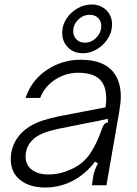

<svg xmlns="http://www.w3.org/2000/svg" viewBox="-20 -825 609 855"><path d="M28 -116Q28 -161 50 -199Q72 -237 111 -261Q140 -279 173.5 -289.5Q207 -300 247 -308L450 -347Q453 -368 453 -386Q453 -434 433 -461Q405 -501 328 -501Q272 -501 225 -470Q178 -439 159 -389H94Q120 -468 188.5 -513.5Q257 -559 339 -559Q443 -559 486 -502Q518 -461 518 -394Q518 -370 511 -328L454 0H389L395 -38Q395 -40 398.5 -54.5Q402 -69 416 -98L403 -105Q361 -50 306 -21Q248 10 181 10Q113 10 70.5 -23Q28 -56 28 -116ZM294 -70Q348 -93 379.5 -138.5Q411 -184 435 -254Q439 -266 444.5 -272Q450 -278 461 -280L460 -296Q427 -288 363 -276L238 -251Q172 -237 139 -214Q94 -180 94 -128Q94 -90 122 -69Q150 -48 196 -48Q246 -48 294 -70ZM257 -679Q257 -712 275.5 -741Q294 -770 324.5 -787.5Q355 -805 388 -805Q427 -805 453 -780Q479 -755 479 -716Q479 -683 460.5 -653.5Q442 -624 412 -606Q382 -588 349 -588Q308 -588 282.5 -614Q257 -640 257 -679ZM431 -710Q431 -731 417 -745Q403 -759 379 -759Q350 -759 328 -737Q306 -715 306 -686Q306 -664 320.5 -649.5Q335 -635 358 -635Q387 -635 409 -657.5Q431 -680 431 -710Z"/></svg>

Font: Open Sauce Sans Light Italic
Style: Regular
Weight: 300
Italic angle: -10°
Designer: Alfredo Marco Pradil
Foundry: Creative Sauce Fz LLC
Version: Version 1.477